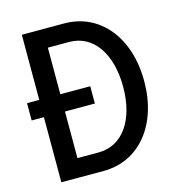

<svg xmlns="http://www.w3.org/2000/svg" viewBox="-105 -790 810 880"><g transform="rotate(-15 300.0 -350.0)"><path d="M78 0H279C448 0 565 -142 565 -350C565 -558 448 -700 279 -700H78V-391H20V-309H78ZM178 -88V-309H320V-391H178V-612H279C392 -612 465 -509 465 -350C465 -191 392 -88 279 -88Z"/></g></svg>

Font: CommitMono
Style: 500Regular
Weight: 500
Monospace: yes
Designer: Eigil Nikolajsen
Foundry: Eigil Nikolajsen
Version: Version 1.143